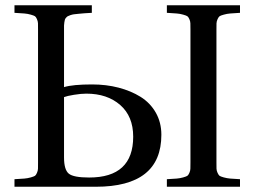

<svg xmlns="http://www.w3.org/2000/svg" viewBox="-20 -712 970 732"><path d="M616.2 0V-28.8Q641.6 -30.3 653.8 -31.2Q666 -32.2 678.2 -35.6Q690.4 -39.1 694.3 -41.7Q698.2 -44.4 701.9 -52.7Q705.6 -61 705.8 -68.6Q706.1 -76.2 706.1 -92.8V-599.1Q706.1 -615.7 705.8 -623.3Q705.6 -630.9 701.9 -639.2Q698.2 -647.5 694.3 -650.1Q690.4 -652.8 678.2 -656.2Q666 -659.7 653.8 -660.6Q641.6 -661.6 616.2 -663.1V-691.9H895V-663.1Q869.6 -661.6 857.7 -660.6Q845.7 -659.7 833.3 -656.2Q820.8 -652.8 817.1 -650.1Q813.5 -647.5 809.6 -639.2Q805.7 -630.9 805.4 -623Q805.2 -615.2 805.2 -599.1V-92.8Q805.2 -76.7 805.4 -68.8Q805.7 -61 809.6 -52.7Q813.5 -44.4 817.1 -41.7Q820.8 -39.1 833.3 -35.6Q845.7 -32.2 857.7 -31.2Q869.6 -30.3 895 -28.8V0ZM35.2 0V-28.8Q60.5 -30.3 72.8 -31.2Q85 -32.2 97.2 -35.6Q109.4 -39.1 113.3 -41.7Q117.2 -44.4 120.8 -52.7Q124.5 -61 124.8 -68.6Q125 -76.2 125 -92.8V-599.1Q125 -615.7 124.8 -623.3Q124.5 -630.9 120.8 -639.2Q117.2 -647.5 113.3 -650.1Q109.4 -652.8 97.2 -656.2Q85 -659.7 72.8 -660.6Q60.5 -661.6 35.2 -663.1V-691.9H330.1V-663.1Q312 -662.1 301.8 -661.4Q291.5 -660.6 279.5 -659.4Q267.6 -658.2 261.7 -657.5Q255.9 -656.7 248.5 -654.3Q241.2 -651.9 238.3 -650.1Q235.4 -648.4 231.7 -644.3Q228 -640.1 227.3 -636.7Q226.6 -633.3 225.3 -626.7Q224.1 -620.1 224.1 -614.5Q224.1 -608.9 224.1 -599.1V-379.9Q257.8 -390.1 331.1 -390.1Q384.8 -390.1 431.9 -377.9Q479 -365.7 515.9 -342.8Q552.7 -319.8 574 -282.5Q595.2 -245.1 595.2 -198.2Q595.2 0 345.2 0ZM224.1 -111.8Q224.1 -64.9 242.2 -50Q260.3 -35.2 319.8 -35.2Q487.8 -35.2 487.8 -190.9Q487.8 -268.6 438.2 -311.8Q388.7 -355 309.1 -355Q289.1 -355 262.2 -350.6Q235.4 -346.2 224.1 -341.8Z"/></svg>

Font: Heuristica
Style: Regular
Weight: 400
Version: Version 1.0.2